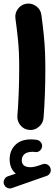

<svg xmlns="http://www.w3.org/2000/svg" viewBox="-46 -664 308 1090"><path d="M-23.4 381.8Q-28.3 369.1 -21.7 355.5Q-15.1 341.8 -1.5 336.9L43.5 321.8Q8.8 292.5 8.8 240.7Q8.8 191.4 40.3 159.4Q71.8 127.4 129.4 127.4Q147.5 127.4 162.1 129.9Q176.3 131.8 185.3 143.1Q194.3 154.3 192.9 168Q191.4 181.6 180.2 191.4Q168.9 201.2 154.8 199.2Q148.9 197.8 139.2 197.8Q107.4 197.8 92.5 211.2Q77.6 224.6 77.6 245.6Q77.6 285.2 126.5 285.2Q139.2 285.2 152.8 282Q166.5 278.8 196.8 268.1Q210.9 263.2 224.4 271Q237.8 278.8 241.2 293.5Q244.6 306.6 238 318.6Q231.4 330.6 219.2 334.5L21.5 403.8Q7.8 408.7 -5.4 402.1Q-18.6 395.5 -23.4 381.8ZM41.5 -559.6Q37.6 -589.8 56.4 -614.5Q75.2 -639.2 105.5 -643.1Q135.7 -647 160.4 -628.2Q185.1 -609.4 189 -579.1Q197.8 -514.2 202.6 -464.8Q207.5 -415.5 209.5 -369.4Q211.4 -323.2 211.4 -267.6Q211.4 -196.8 208.7 -125.7Q206.1 -54.7 201.2 5.4Q198.7 35.6 174.8 55.9Q150.9 76.2 120.6 73.7Q89.8 71.3 70.1 47.4Q50.3 23.4 52.7 -6.3Q57.6 -66.9 60.3 -137Q63 -207 63 -274.9Q63 -325.2 61.3 -365.2Q59.6 -405.3 54.9 -450.2Q50.3 -495.1 41.5 -559.6Z"/></svg>

Font: Mikhak-FD ExtraBold
Style: Regular
Weight: 800
Designer: Amin Abedi
Version: Version 3.2